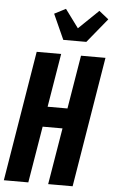

<svg xmlns="http://www.w3.org/2000/svg" viewBox="-64 -1037 637 1079"><g transform="rotate(5 254.5 -497.5)"><path d="M0 0 121 -735H259L209 -433H321L371 -735H509L388 0H250L303 -319H191L138 0ZM264 -815 200 -957 264 -990 340 -887 452 -995 506 -952 394 -815Z"/></g></svg>

Font: Iosevka Heavy
Style: Italic
Weight: 900
Italic angle: -9°
Monospace: yes
Designer: Belleve Invis
Foundry: Belleve Invis
Version: Version 32.5.0; ttfautohint (v1.8.4)